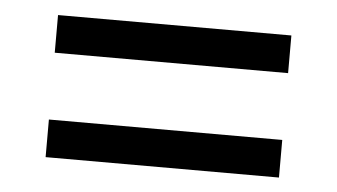

<svg xmlns="http://www.w3.org/2000/svg" viewBox="-32 -535 623 355"><g transform="rotate(5 279.5 -357.0)"><path d="M496.1 -294.9V-225.1H63V-294.9ZM496.1 -488.8V-418.9H63V-488.8Z"/></g></svg>

Font: Sahl Naskh
Style: Bold
Weight: 700
Designer: Pascal Zoghbi
Version: Version 1.001